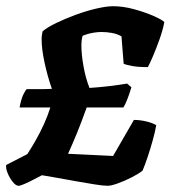

<svg xmlns="http://www.w3.org/2000/svg" viewBox="-23 -598 560 618"><path d="M37 0Q28 0 18 -12.5Q8 -25 1.5 -41Q-5 -57 -3 -67L65 -102Q78 -122 92 -146.5Q106 -171 118.5 -198.5Q131 -226 139 -252H40Q45 -279 52 -293.5Q59 -308 63 -311Q83 -311 103 -311Q123 -311 144 -312Q130 -352 120.5 -396Q111 -440 111 -471Q111 -479 112 -485.5Q113 -492 114 -497Q129 -510 158 -524Q187 -538 221 -550.5Q255 -563 287.5 -570.5Q320 -578 341 -578Q373 -578 408 -568.5Q443 -559 470.5 -547Q498 -535 506 -527Q501 -501 490.5 -471.5Q480 -442 469.5 -417.5Q459 -393 453 -382Q422 -382 402.5 -385.5Q383 -389 375 -393L368 -481Q354 -489 337 -492Q320 -495 304 -495Q292 -495 279.5 -493Q267 -491 257.5 -488Q248 -485 243 -483Q241 -477 240 -468.5Q239 -460 239 -451Q239 -422 246 -383.5Q253 -345 265 -315Q296 -317 326 -320.5Q356 -324 386 -329L400 -317Q393 -294 386 -276.5Q379 -259 374 -252H256Q238 -202 224.5 -169Q211 -136 196 -103L341 -96L408 -212Q428 -212 448.5 -207Q469 -202 480 -195Q476 -173 468.5 -146Q461 -119 452.5 -93.5Q444 -68 436 -49Q424 -39 401.5 -27.5Q379 -16 357 -8Q335 0 324 0Q309 0 281.5 -4.5Q254 -9 222.5 -14.5Q191 -20 161.5 -25.5Q132 -31 112 -34Q102 -29 86 -20.5Q70 -12 56 -6Q42 0 37 0Z"/></svg>

Font: Texturina 12pt ExtraBold
Style: Italic
Weight: 800
Italic angle: -11°
Designer: Guillermo Torres Carreño
Foundry: Omnibus-Type
Version: Version 1.002